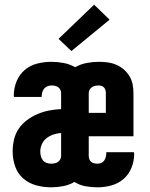

<svg xmlns="http://www.w3.org/2000/svg" viewBox="-20 -792 640 820"><path d="M198 8Q166 8 134.5 -0.5Q103 -9 79 -30Q55 -51 44.5 -82Q34 -113 34 -145Q34 -171 40 -196.5Q46 -222 60.5 -243Q75 -264 96 -279.5Q117 -295 140.5 -305Q164 -315 189.5 -320Q215 -325 241 -326V-394Q241 -402 237.5 -409Q234 -416 228 -420Q222 -424 214.5 -425.5Q207 -427 199 -427Q191 -427 182.5 -423.5Q174 -420 168.5 -413.5Q163 -407 160.5 -398Q158 -389 158 -380Q158 -380 158 -379Q158 -378 158 -378H40Q39 -380 39 -382Q39 -384 39 -386Q39 -416 51 -445Q63 -474 86 -493.5Q109 -513 139 -520.5Q169 -528 199 -528Q226 -528 252 -523Q278 -518 301 -505Q324 -518 350 -523Q376 -528 402 -528Q421 -528 440 -525.5Q459 -523 476.5 -515.5Q494 -508 508.5 -495.5Q523 -483 533 -466.5Q543 -450 546.5 -431.5Q550 -413 550 -394V-210H359V-126Q359 -119 361.5 -112Q364 -105 369.5 -100.5Q375 -96 382 -94.5Q389 -93 397 -93Q405 -93 413 -96.5Q421 -100 425.5 -107Q430 -114 432 -122.5Q434 -131 434 -139Q434 -140 434 -140.5Q434 -141 434 -142H552Q552 -140 552.5 -138Q553 -136 553 -134Q553 -104 541.5 -75.5Q530 -47 507.5 -27.5Q485 -8 455.5 0Q426 8 397 8Q371 8 345.5 3.5Q320 -1 298 -15Q276 -2 250 3Q224 8 198 8ZM432 -310V-394Q432 -400 430.5 -406.5Q429 -413 424.5 -418Q420 -423 414 -425Q408 -427 401 -427Q394 -427 386.5 -425.5Q379 -424 372.5 -419.5Q366 -415 362.5 -408.5Q359 -402 359 -394V-310ZM198 -93Q205 -93 213 -94.5Q221 -96 227 -100Q233 -104 237 -111Q241 -118 241 -126V-224Q224 -223 208 -217.5Q192 -212 179 -202Q166 -192 159 -176.5Q152 -161 152 -145Q152 -135 154.5 -125Q157 -115 163 -107.5Q169 -100 178.5 -96.5Q188 -93 198 -93ZM285 -574 230 -626 382 -772 448 -708Z"/></svg>

Font: Iosevka SS04 Extended
Style: Bold
Weight: 700
Width: 7
Monospace: yes
Designer: Belleve Invis
Foundry: Belleve Invis
Version: Version 19.0.0; ttfautohint (v1.8.4)